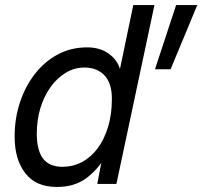

<svg xmlns="http://www.w3.org/2000/svg" viewBox="-20 -730 803 762"><path d="M206 12Q122 12 80 -43Q38 -98 38 -188Q38 -259 59 -323Q80 -387 118.5 -436.5Q157 -486 209.5 -514Q262 -542 326 -542Q377 -542 411.5 -517Q446 -492 456 -456L509 -710H593L442 0H366L389 -120L400 -112Q369 -57 322 -22.5Q275 12 206 12ZM228 -68Q269 -68 304.5 -86.5Q340 -105 366.5 -140Q393 -175 408.5 -225Q424 -275 424 -338Q424 -400 394.5 -431Q365 -462 315 -462Q275 -462 240.5 -441Q206 -420 180 -383.5Q154 -347 140 -300Q126 -253 126 -200Q126 -133 151 -100.5Q176 -68 228 -68ZM595 -455 679 -710H763L657 -455Z"/></svg>

Font: Geist
Style: Italic
Weight: 400
Italic angle: -12°
Designer: Basement.studio, Andrés Briganti, Mateo Zaragoza
Foundry: Basement.studio, Vercel, Andrés Briganti, Guido Ferreyra, Mateo Zaragoza
Version: Version 1.500